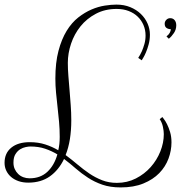

<svg xmlns="http://www.w3.org/2000/svg" viewBox="-20 -757 813 843"><path d="M104 44.9Q80.6 44.9 61.5 38.3Q42.5 31.7 28.8 20Q15.1 8.3 7.6 -7.6Q0 -23.4 0 -42Q0 -84.5 29.5 -108.6Q59.1 -132.8 110.8 -132.8Q147.9 -132.8 178.7 -122.8Q209.5 -112.8 235.8 -97.2Q242.2 -123 242.2 -155.8Q242.2 -189.5 239.3 -221.9Q236.3 -254.4 232.7 -286.4Q229 -318.4 226.1 -349.6Q223.1 -380.9 223.1 -412.1Q223.1 -482.4 236.8 -533.9Q250.5 -585.4 272.7 -621.6Q294.9 -657.7 323.5 -680.2Q352.1 -702.6 381.8 -715.3Q411.6 -728 440.2 -732.4Q468.8 -736.8 491.2 -736.8Q524.9 -736.8 552 -725.6Q579.1 -714.4 598.4 -695.8Q617.7 -677.2 627.9 -653.6Q638.2 -629.9 638.2 -605Q638.2 -582.5 632.8 -562.5Q627.4 -542.5 620.8 -527.1Q614.3 -511.7 608.4 -502.4Q602.5 -493.2 602.1 -492.2L586.9 -502.9Q595.7 -516.1 603 -532.2Q608.9 -545.9 614 -563.5Q619.1 -581.1 619.1 -601.1Q619.1 -625.5 610.1 -646.7Q601.1 -668 584.7 -683.8Q568.4 -699.7 544.9 -708.7Q521.5 -717.8 492.2 -717.8Q440.9 -717.8 400.9 -696.5Q360.8 -675.3 333.5 -641.4Q306.2 -607.4 292 -565.2Q277.8 -522.9 277.8 -481Q277.8 -453.1 280.3 -422.9Q282.7 -392.6 285.4 -360.6Q288.1 -328.6 290.5 -295.4Q293 -262.2 293 -229Q293 -184.6 286.9 -146.2Q280.8 -107.9 268.1 -76.2Q294.9 -56.2 320.3 -34.7Q345.7 -13.2 372.3 4.9Q398.9 22.9 428.5 34.4Q458 45.9 493.2 45.9Q538.6 45.9 576.4 26.6Q614.3 7.3 641.6 -23.4Q668.9 -54.2 684.1 -92.3Q699.2 -130.4 699.2 -168Q699.2 -181.6 695.3 -200.2Q691.4 -218.8 681.2 -233.9L692.9 -243.2Q693.4 -242.2 699.7 -234.1Q706.1 -226.1 713.4 -211.7Q720.7 -197.3 726.8 -177.2Q732.9 -157.2 732.9 -131.8Q732.9 -95.7 719.7 -60.3Q706.5 -24.9 679.2 3.2Q651.9 31.2 609.6 48.6Q567.4 65.9 509.8 65.9Q464.4 65.9 429.7 54Q395 42 366.5 23.4Q337.9 4.9 312.7 -17.1Q287.6 -39.1 261.2 -59.1Q237.8 -10.3 199 17.3Q160.2 44.9 104 44.9ZM109.9 25.9Q157.2 25.9 187.7 -2.4Q218.3 -30.8 231.9 -79.1Q207 -94.2 178.2 -104Q149.4 -113.8 112.8 -113.8Q105.5 -113.8 93 -111.3Q80.6 -108.9 68.6 -101.6Q56.6 -94.2 47.9 -80.3Q39.1 -66.4 39.1 -43Q39.1 -27.3 44.7 -14.9Q50.3 -2.4 59.8 6.8Q69.3 16.1 82.3 21Q95.2 25.9 109.9 25.9ZM710.9 -597.2Q720.7 -604.5 725.3 -613Q730 -621.6 730 -628.9Q718.8 -628.9 710.9 -634.5Q703.1 -640.1 703.1 -652.8Q703.1 -662.6 710.2 -669.9Q717.3 -677.2 727.1 -677.2Q739.7 -677.2 746.8 -668.5Q753.9 -659.7 753.9 -646Q753.9 -627.4 743.7 -612.1Q733.4 -596.7 721.2 -586.9Z"/></svg>

Font: Clicker Script
Style: Regular
Weight: 400
Designer: Astigmatic (AOETI)
Foundry: Astigmatic (AOETI)
Version: Version 1.000